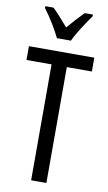

<svg xmlns="http://www.w3.org/2000/svg" viewBox="-102 -992 585 1041"><g transform="rotate(10 190.5 -471.5)"><path d="M152 -783H229C250 -829 292 -892 322 -933V-943H277C243 -908 225 -889 191 -849C161 -883 130 -920 105 -943H60V-933C95 -886 131 -827 152 -783ZM232 0V-638H370V-714H10V-638H148V0Z"/></g></svg>

Font: Noto Sans Sinhala ExtraCondensed
Style: Regular
Weight: 400
Width: 2
Designer: Jelle Bosma - Monotype Design Team
Foundry: Monotype Imaging Inc.
Version: Version 2.006